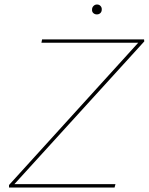

<svg xmlns="http://www.w3.org/2000/svg" viewBox="-20 -833 661 853"><path d="M410 -769Q401 -769 394.5 -775Q388 -781 389 -791Q389 -800 395.5 -806.5Q402 -813 411 -813Q421 -813 427 -806Q433 -799 432 -790Q432 -781 426 -775Q420 -769 410 -769ZM621 -649 44 -15H493L489 0H20V-11L594 -643H164L167 -658H620Z"/></svg>

Font: EauTestText Thin
Style: Italic
Weight: 250
Italic angle: -12°
Designer: Christian Thalmann (Catharsis Fonts)
Version: Version 0.001;PS 000.001;hotconv 1.0.88;makeotf.lib2.5.64775